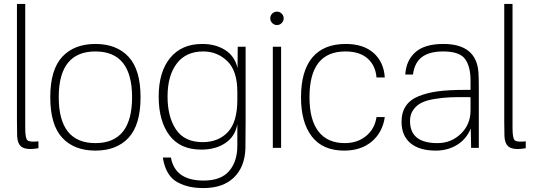

<svg xmlns="http://www.w3.org/2000/svg" viewBox="-20 -750 2717 974"><path d="M108 -101Q108 -49 119 -38.5Q130 -28 175 -33V2Q149 6 134 6Q100 6 84.5 -9Q69 -24 67 -59Q66 -79 66 -133V-730H108Z M278 -257Q278 -24 464 -24Q650 -24 650 -257Q650 -489 464 -489Q278 -489 278 -257ZM235 -257Q235 -396 295.5 -461.5Q356 -527 464 -527Q572 -527 632.5 -461.5Q693 -396 693 -257Q693 -117 632.5 -51.5Q572 14 464 14Q356 14 295.5 -51.5Q235 -117 235 -257Z M1226 -141Q1226 -31 1225 3Q1222 97 1166.5 150.5Q1111 204 1013 204Q974 204 943 197.5Q912 191 882 175.5Q852 160 832.5 128Q813 96 806 49H847Q868 166 1013 166Q1101 166 1142.5 117.5Q1184 69 1184 -11V-120Q1173 -58 1123.5 -24.5Q1074 9 1001 9Q894 9 839.5 -63.5Q785 -136 785 -260Q785 -385 843 -456Q901 -527 1006 -527Q1074 -527 1122.5 -496Q1171 -465 1185 -405L1186 -513H1226ZM830 -260Q830 -157 873 -93Q916 -29 1008 -29Q1088 -29 1136 -80Q1184 -131 1184 -244V-283Q1184 -391 1133 -440Q1082 -489 1011 -489Q923 -489 876.5 -427.5Q830 -366 830 -260Z M1406 -513V0H1364V-513ZM1361 -633Q1351 -643 1351 -657Q1351 -671 1361 -681Q1371 -691 1385 -691Q1399 -691 1409 -681Q1419 -671 1419 -657Q1419 -643 1409 -633Q1399 -623 1385 -623Q1371 -623 1361 -633Z M1734 -527Q1824 -527 1875.5 -481Q1927 -435 1932 -357H1890Q1885 -418 1844.5 -453.5Q1804 -489 1732 -489Q1550 -489 1550 -257Q1550 -141 1596 -82.5Q1642 -24 1729 -24Q1793 -24 1837 -60Q1881 -96 1890 -156H1932Q1921 -79 1866.5 -32.5Q1812 14 1726 14Q1617 14 1562 -57.5Q1507 -129 1507 -256Q1507 -390 1564.5 -458.5Q1622 -527 1734 -527Z M2229 -527Q2396 -527 2407 -384Q2409 -357 2409 -313V0H2370L2368 -98Q2346 -44 2298.5 -15Q2251 14 2191 14Q2107 14 2062 -24Q2017 -62 2017 -132Q2017 -180 2039 -212.5Q2061 -245 2105 -262.5Q2149 -280 2203.5 -287Q2258 -294 2335 -294H2367V-341Q2367 -413 2339 -451Q2311 -489 2228 -489Q2159 -489 2121 -461Q2083 -433 2075 -372H2036Q2040 -443 2087 -485Q2134 -527 2229 -527ZM2060 -136Q2060 -24 2199 -24Q2269 -24 2318 -71.5Q2367 -119 2367 -190V-257Q2308 -258 2267.5 -256.5Q2227 -255 2184.5 -248Q2142 -241 2117 -228Q2092 -215 2076 -192Q2060 -169 2060 -136Z M2580 -101Q2580 -49 2591 -38.5Q2602 -28 2647 -33V2Q2621 6 2606 6Q2572 6 2556.5 -9Q2541 -24 2539 -59Q2538 -79 2538 -133V-730H2580Z"/></svg>

Font: Nacelle UltraLight
Style: Regular
Weight: 200
Designer: Sora Sagano
Foundry: Sora Sagano
Version: Version 1.000;FEAKit 1.0